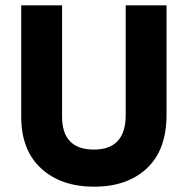

<svg xmlns="http://www.w3.org/2000/svg" viewBox="-20 -694 708 724"><path d="M608 -261Q608 -129 534 -59.5Q460 10 335 10Q210 10 135 -59Q60 -128 60 -254V-674H214V-255Q214 -130 334 -130Q454 -130 454 -260V-674H608Z"/></svg>

Font: Hind Jalandhar
Style: Bold
Weight: 700
Designer: Namrata Goyal
Foundry: Indian Type Foundry
Version: Version 0.702;PS 1.0;hotconv 1.0.81;makeotf.lib2.5.63406